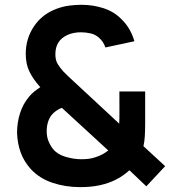

<svg xmlns="http://www.w3.org/2000/svg" viewBox="-20 -753 708 788"><path d="M308.7 15Q248.6 15 195.3 -2.8Q142 -20.7 106.3 -59.2Q77.9 -90.8 64.7 -127.8Q51.5 -164.9 50 -207.5Q49.9 -249.2 62.1 -288Q74.3 -326.8 100 -357Q110 -369 121.7 -378.2Q133.4 -387.4 145.3 -395.2Q115.8 -428.2 100.7 -459.2Q85.7 -490.2 85.7 -531.8Q85.7 -594.9 119.5 -645Q153.4 -695.2 212 -716.8Q237.5 -726.5 263.7 -729.9Q289.9 -733.3 314.8 -733.3Q362.1 -733.3 405.6 -719.1Q449.1 -704.9 479.7 -673Q498.9 -654.3 512 -631Q525 -607.8 531.5 -583.7L412.5 -558.2Q405.3 -580.7 388 -596.5Q372.8 -611.1 352.3 -615.8Q331.9 -620.5 312.2 -620.5Q280.2 -620.5 255.3 -608.8Q231 -597.2 219.2 -577.9Q207.3 -558.5 207.3 -530.5Q207.3 -505.6 216.6 -490.5Q225.8 -475.5 239.7 -460Q248.8 -450.2 261.7 -438.2Q274.7 -426.2 288.7 -413.2L469.3 -245.5Q469.8 -255.3 470 -267.3Q470.2 -279.2 470.2 -289.7L470 -377.5H575.8V-247.2Q575.8 -220 574.4 -194.8Q572.9 -169.6 568.7 -153.2L657.8 -71L580.5 11.7L511.2 -54.3Q485.6 -30.6 455.1 -15.5Q424.7 -0.3 393.7 6.2Q371.1 11.4 350.5 13.2Q329.8 15 308.7 15ZM313.3 -99.5Q329.1 -99.5 342.8 -101.1Q356.4 -102.8 369.5 -107Q388.1 -112.8 401.3 -120.1Q414.5 -127.5 424.3 -135.5L233.8 -310.5Q220.8 -305.5 210 -297.8Q199.2 -290.2 191.5 -280.7Q181.8 -267.9 176.7 -251.1Q171.6 -234.3 171.7 -214.3Q171.8 -191.4 179 -173.8Q186.2 -156.1 197.3 -141.8Q215.6 -119.2 249.1 -109.4Q282.7 -99.5 313.3 -99.5Z"/></svg>

Font: Manrope ExtraLight
Style: Regular
Weight: 200
Designer: Mikhail Sharanda
Foundry: Mikhail Sharanda
Version: Version 4.505